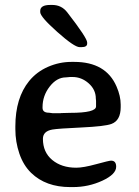

<svg xmlns="http://www.w3.org/2000/svg" viewBox="-20 -742 555 769"><path d="M190.9 -288.6H222.2L225.1 -289.1L260.7 -290Q364.7 -290 364.7 -315.9V-337.9Q363.8 -343.8 363.8 -347.2Q363.8 -382.8 335.2 -408.2Q306.6 -433.6 270.5 -433.6H260.7Q250.5 -432.1 244.1 -432.1Q207.5 -432.1 179 -395.3Q150.4 -358.4 150.4 -313V-310.1Q150.4 -290.5 176.3 -290.5Q188 -288.6 190.9 -288.6ZM141.1 -693.4V-698.2Q141.1 -722.2 181.2 -722.2H189.5Q226.6 -722.2 249.5 -692.4Q329.1 -589.8 329.1 -571.8V-567.4Q329.1 -553.2 306.6 -553.2H298.8Q277.8 -553.2 209.5 -614Q141.1 -674.8 141.1 -693.4ZM272.5 7.3H261.2Q163.6 7.3 105 -49.3Q73.7 -79.6 57.6 -126.7Q41.5 -173.8 41.5 -224.6V-235.8Q41.5 -349.6 96.7 -417.5Q127 -454.6 172.4 -474.4Q217.8 -494.1 266.1 -494.1H277.3Q404.3 -494.1 446.8 -395.5Q463.4 -357.4 463.4 -323.2V-313Q463.4 -259.3 426.3 -245.6Q399.9 -235.8 305.9 -231.4Q211.9 -227.1 189.5 -223.1Q151.9 -216.3 151.9 -186Q151.9 -132.3 189.2 -101.3Q226.6 -70.3 285.2 -70.3Q314 -70.3 365.5 -84.5Q417 -98.6 424.8 -98.6Q445.3 -98.6 445.3 -74.2Q445.3 -43.9 389.9 -18.3Q334.5 7.3 272.5 7.3Z"/></svg>

Font: Averia Gruesa Libre
Style: Regular
Weight: 500
Italic angle: -1.70001°
Version: Version 1.001